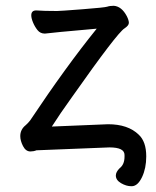

<svg xmlns="http://www.w3.org/2000/svg" viewBox="-20 -507 540 663"><path d="M433 136Q416 136 398 125.5Q380 115 380 99Q380 87 393 74Q410 61 410 34V28Q410 2 358 2L106 12Q96 16 85 16Q69 16 59.5 -2.5Q50 -21 50 -37Q50 -60 69 -75Q77 -82 84 -91Q208 -277 314 -408Q155 -394 135 -391Q119 -391 109.5 -403Q100 -415 94 -429.5Q88 -444 88 -454Q88 -471 105 -471Q130 -469 177 -469Q187 -469 264.5 -475Q342 -481 350.5 -484Q359 -487 373 -487Q400 -485 418 -451Q425 -437 425 -428Q425 -419 410 -409Q385 -394 228 -171Q187 -114 159 -70L353 -78Q422 -78 459 -42Q485 -18 485 33Q485 74 470.5 104.5Q456 135 436 136Z"/></svg>

Font: LXGW WenKai Mono TC
Style: Bold
Weight: 700
Designer: LXGW / Fontworks Inc.
Foundry: LXGW / Fontworks Inc.
Version: Version 1.330